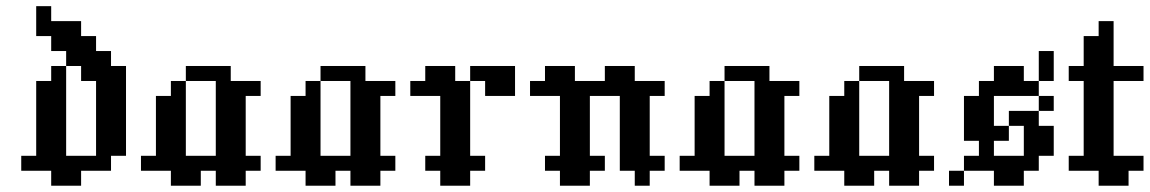

<svg xmlns="http://www.w3.org/2000/svg" viewBox="-20 -591 3659 611"><path d="M47.6 -95.2H95.2V-47.6H47.6ZM95.2 -95.2H142.9V-47.6H95.2ZM142.9 -95.2H190.5V-47.6H142.9ZM190.5 -95.2H238.1V-47.6H190.5ZM238.1 -95.2H285.7V-47.6H238.1ZM142.9 -47.6H190.5V0H142.9ZM190.5 -47.6H238.1V0H190.5ZM285.7 -95.2H333.3V-47.6H285.7ZM95.2 -142.9H142.9V-95.2H95.2ZM95.2 -190.5H142.9V-142.9H95.2ZM142.9 -190.5H190.5V-142.9H142.9ZM142.9 -142.9H190.5V-95.2H142.9ZM142.9 -381H190.5V-333.3H142.9ZM142.9 -285.7H190.5V-238.1H142.9ZM142.9 -238.1H190.5V-190.5H142.9ZM95.2 -238.1H142.9V-190.5H95.2ZM95.2 -285.7H142.9V-238.1H95.2ZM190.5 -428.6H238.1V-381H190.5ZM238.1 -428.6H285.7V-381H238.1ZM285.7 -428.6H333.3V-381H285.7ZM238.1 -381H285.7V-333.3H238.1ZM285.7 -381H333.3V-333.3H285.7ZM333.3 -381H381V-333.3H333.3ZM285.7 -285.7H333.3V-238.1H285.7ZM333.3 -285.7H381V-238.1H333.3ZM333.3 -238.1H381V-190.5H333.3ZM333.3 -190.5H381V-142.9H333.3ZM285.7 -190.5H333.3V-142.9H285.7ZM285.7 -238.1H333.3V-190.5H285.7ZM285.7 -142.9H333.3V-95.2H285.7ZM333.3 -142.9H381V-95.2H333.3ZM238.1 -476.2H285.7V-428.6H238.1ZM190.5 -476.2H238.1V-428.6H190.5ZM142.9 -476.2H190.5V-428.6H142.9ZM190.5 -523.8H238.1V-476.2H190.5ZM142.9 -523.8H190.5V-476.2H142.9ZM95.2 -571.4H142.9V-523.8H95.2ZM95.2 -523.8H142.9V-476.2H95.2ZM95.2 -333.3H142.9V-285.7H95.2ZM142.9 -333.3H190.5V-285.7H142.9ZM285.7 -333.3H333.3V-285.7H285.7ZM333.3 -333.3H381V-285.7H333.3Z M476.2 -95.2H523.8V-47.6H476.2ZM523.8 -95.2H571.4V-47.6H523.8ZM571.4 -95.2H619V-47.6H571.4ZM619 -95.2H666.7V-47.6H619ZM523.8 -47.6H571.4V0H523.8ZM571.4 -47.6H619V0H571.4ZM428.6 -95.2H476.2V-47.6H428.6ZM476.2 -142.9H523.8V-95.2H476.2ZM476.2 -190.5H523.8V-142.9H476.2ZM476.2 -238.1H523.8V-190.5H476.2ZM523.8 -142.9H571.4V-95.2H523.8ZM523.8 -190.5H571.4V-142.9H523.8ZM523.8 -238.1H571.4V-190.5H523.8ZM523.8 -285.7H571.4V-238.1H523.8ZM666.7 -333.3H714.3V-285.7H666.7ZM666.7 -285.7H714.3V-238.1H666.7ZM714.3 -285.7H761.9V-238.1H714.3ZM666.7 -238.1H714.3V-190.5H666.7ZM714.3 -238.1H761.9V-190.5H714.3ZM714.3 -190.5H761.9V-142.9H714.3ZM666.7 -190.5H714.3V-142.9H666.7ZM666.7 -142.9H714.3V-95.2H666.7ZM714.3 -142.9H761.9V-95.2H714.3ZM666.7 -95.2H714.3V-47.6H666.7ZM666.7 -47.6H714.3V0H666.7ZM714.3 -47.6H761.9V0H714.3ZM714.3 -95.2H761.9V-47.6H714.3ZM761.9 -95.2H809.5V-47.6H761.9ZM571.4 -381H619V-333.3H571.4ZM619 -381H666.7V-333.3H619ZM666.7 -381H714.3V-333.3H666.7ZM761.9 -333.3H809.5V-285.7H761.9ZM714.3 -333.3H761.9V-285.7H714.3ZM523.8 -333.3H571.4V-285.7H523.8ZM476.2 -285.7H523.8V-238.1H476.2Z M904.8 -95.2H952.4V-47.6H904.8ZM952.4 -95.2H1000V-47.6H952.4ZM1000 -95.2H1047.6V-47.6H1000ZM1047.6 -95.2H1095.2V-47.6H1047.6ZM952.4 -47.6H1000V0H952.4ZM1000 -47.6H1047.6V0H1000ZM857.1 -95.2H904.8V-47.6H857.1ZM904.8 -142.9H952.4V-95.2H904.8ZM904.8 -190.5H952.4V-142.9H904.8ZM904.8 -238.1H952.4V-190.5H904.8ZM952.4 -142.9H1000V-95.2H952.4ZM952.4 -190.5H1000V-142.9H952.4ZM952.4 -238.1H1000V-190.5H952.4ZM952.4 -285.7H1000V-238.1H952.4ZM1095.2 -333.3H1142.9V-285.7H1095.2ZM1095.2 -285.7H1142.9V-238.1H1095.2ZM1142.9 -285.7H1190.5V-238.1H1142.9ZM1095.2 -238.1H1142.9V-190.5H1095.2ZM1142.9 -238.1H1190.5V-190.5H1142.9ZM1142.9 -190.5H1190.5V-142.9H1142.9ZM1095.2 -190.5H1142.9V-142.9H1095.2ZM1095.2 -142.9H1142.9V-95.2H1095.2ZM1142.9 -142.9H1190.5V-95.2H1142.9ZM1095.2 -95.2H1142.9V-47.6H1095.2ZM1095.2 -47.6H1142.9V0H1095.2ZM1142.9 -47.6H1190.5V0H1142.9ZM1142.9 -95.2H1190.5V-47.6H1142.9ZM1190.5 -95.2H1238.1V-47.6H1190.5ZM1000 -381H1047.6V-333.3H1000ZM1047.6 -381H1095.2V-333.3H1047.6ZM1095.2 -381H1142.9V-333.3H1095.2ZM1190.5 -333.3H1238.1V-285.7H1190.5ZM1142.9 -333.3H1190.5V-285.7H1142.9ZM952.4 -333.3H1000V-285.7H952.4ZM904.8 -285.7H952.4V-238.1H904.8Z M1333.3 -95.2H1381V-47.6H1333.3ZM1381 -95.2H1428.6V-47.6H1381ZM1428.6 -95.2H1476.2V-47.6H1428.6ZM1476.2 -95.2H1523.8V-47.6H1476.2ZM1381 -47.6H1428.6V0H1381ZM1428.6 -47.6H1476.2V0H1428.6ZM1381 -142.9H1428.6V-95.2H1381ZM1428.6 -142.9H1476.2V-95.2H1428.6ZM1428.6 -190.5H1476.2V-142.9H1428.6ZM1428.6 -238.1H1476.2V-190.5H1428.6ZM1428.6 -285.7H1476.2V-238.1H1428.6ZM1381 -285.7H1428.6V-238.1H1381ZM1381 -238.1H1428.6V-190.5H1381ZM1381 -190.5H1428.6V-142.9H1381ZM1428.6 -333.3H1476.2V-285.7H1428.6ZM1381 -333.3H1428.6V-285.7H1381ZM1333.3 -333.3H1381V-285.7H1333.3ZM1285.7 -333.3H1333.3V-285.7H1285.7ZM1333.3 -381H1381V-333.3H1333.3ZM1381 -381H1428.6V-333.3H1381ZM1476.2 -381H1523.8V-333.3H1476.2ZM1523.8 -381H1571.4V-333.3H1523.8ZM1571.4 -381H1619V-333.3H1571.4ZM1523.8 -333.3H1571.4V-285.7H1523.8ZM1571.4 -333.3H1619V-285.7H1571.4Z M1714.3 -95.2H1761.9V-47.6H1714.3ZM1761.9 -95.2H1809.5V-47.6H1761.9ZM1809.5 -95.2H1857.1V-47.6H1809.5ZM1857.1 -95.2H1904.8V-47.6H1857.1ZM1761.9 -47.6H1809.5V0H1761.9ZM1809.5 -47.6H1857.1V0H1809.5ZM1952.4 -95.2H2000V-47.6H1952.4ZM2000 -95.2H2047.6V-47.6H2000ZM2047.6 -95.2H2095.2V-47.6H2047.6ZM2000 -47.6H2047.6V0H2000ZM2000 -142.9H2047.6V-95.2H2000ZM1952.4 -142.9H2000V-95.2H1952.4ZM1952.4 -190.5H2000V-142.9H1952.4ZM1952.4 -238.1H2000V-190.5H1952.4ZM2000 -238.1H2047.6V-190.5H2000ZM2000 -190.5H2047.6V-142.9H2000ZM1761.9 -142.9H1809.5V-95.2H1761.9ZM1809.5 -142.9H1857.1V-95.2H1809.5ZM1809.5 -190.5H1857.1V-142.9H1809.5ZM1761.9 -190.5H1809.5V-142.9H1761.9ZM1761.9 -238.1H1809.5V-190.5H1761.9ZM1809.5 -238.1H1857.1V-190.5H1809.5ZM2000 -285.7H2047.6V-238.1H2000ZM1952.4 -285.7H2000V-238.1H1952.4ZM1809.5 -285.7H1857.1V-238.1H1809.5ZM1761.9 -333.3H1809.5V-285.7H1761.9ZM1761.9 -285.7H1809.5V-238.1H1761.9ZM2047.6 -333.3H2095.2V-285.7H2047.6ZM2000 -333.3H2047.6V-285.7H2000ZM1952.4 -333.3H2000V-285.7H1952.4ZM1809.5 -333.3H1857.1V-285.7H1809.5ZM1857.1 -333.3H1904.8V-285.7H1857.1ZM1904.8 -333.3H1952.4V-285.7H1904.8ZM1714.3 -333.3H1761.9V-285.7H1714.3ZM1666.7 -333.3H1714.3V-285.7H1666.7ZM1714.3 -381H1761.9V-333.3H1714.3ZM1761.9 -381H1809.5V-333.3H1761.9ZM1904.8 -381H1952.4V-333.3H1904.8ZM1952.4 -381H2000V-333.3H1952.4Z M2190.5 -95.2H2238.1V-47.6H2190.5ZM2238.1 -95.2H2285.7V-47.6H2238.1ZM2285.7 -95.2H2333.3V-47.6H2285.7ZM2333.3 -95.2H2381V-47.6H2333.3ZM2238.1 -47.6H2285.7V0H2238.1ZM2285.7 -47.6H2333.3V0H2285.7ZM2142.9 -95.2H2190.5V-47.6H2142.9ZM2190.5 -142.9H2238.1V-95.2H2190.5ZM2190.5 -190.5H2238.1V-142.9H2190.5ZM2190.5 -238.1H2238.1V-190.5H2190.5ZM2238.1 -142.9H2285.7V-95.2H2238.1ZM2238.1 -190.5H2285.7V-142.9H2238.1ZM2238.1 -238.1H2285.7V-190.5H2238.1ZM2238.1 -285.7H2285.7V-238.1H2238.1ZM2381 -333.3H2428.6V-285.7H2381ZM2381 -285.7H2428.6V-238.1H2381ZM2428.6 -285.7H2476.2V-238.1H2428.6ZM2381 -238.1H2428.6V-190.5H2381ZM2428.6 -238.1H2476.2V-190.5H2428.6ZM2428.6 -190.5H2476.2V-142.9H2428.6ZM2381 -190.5H2428.6V-142.9H2381ZM2381 -142.9H2428.6V-95.2H2381ZM2428.6 -142.9H2476.2V-95.2H2428.6ZM2381 -95.2H2428.6V-47.6H2381ZM2381 -47.6H2428.6V0H2381ZM2428.6 -47.6H2476.2V0H2428.6ZM2428.6 -95.2H2476.2V-47.6H2428.6ZM2476.2 -95.2H2523.8V-47.6H2476.2ZM2285.7 -381H2333.3V-333.3H2285.7ZM2333.3 -381H2381V-333.3H2333.3ZM2381 -381H2428.6V-333.3H2381ZM2476.2 -333.3H2523.8V-285.7H2476.2ZM2428.6 -333.3H2476.2V-285.7H2428.6ZM2238.1 -333.3H2285.7V-285.7H2238.1ZM2190.5 -285.7H2238.1V-238.1H2190.5Z M2619 -95.2H2666.7V-47.6H2619ZM2666.7 -95.2H2714.3V-47.6H2666.7ZM2714.3 -95.2H2761.9V-47.6H2714.3ZM2761.9 -95.2H2809.5V-47.6H2761.9ZM2666.7 -47.6H2714.3V0H2666.7ZM2714.3 -47.6H2761.9V0H2714.3ZM2571.4 -95.2H2619V-47.6H2571.4ZM2619 -142.9H2666.7V-95.2H2619ZM2619 -190.5H2666.7V-142.9H2619ZM2619 -238.1H2666.7V-190.5H2619ZM2666.7 -142.9H2714.3V-95.2H2666.7ZM2666.7 -190.5H2714.3V-142.9H2666.7ZM2666.7 -238.1H2714.3V-190.5H2666.7ZM2666.7 -285.7H2714.3V-238.1H2666.7ZM2809.5 -333.3H2857.1V-285.7H2809.5ZM2809.5 -285.7H2857.1V-238.1H2809.5ZM2857.1 -285.7H2904.8V-238.1H2857.1ZM2809.5 -238.1H2857.1V-190.5H2809.5ZM2857.1 -238.1H2904.8V-190.5H2857.1ZM2857.1 -190.5H2904.8V-142.9H2857.1ZM2809.5 -190.5H2857.1V-142.9H2809.5ZM2809.5 -142.9H2857.1V-95.2H2809.5ZM2857.1 -142.9H2904.8V-95.2H2857.1ZM2809.5 -95.2H2857.1V-47.6H2809.5ZM2809.5 -47.6H2857.1V0H2809.5ZM2857.1 -47.6H2904.8V0H2857.1ZM2857.1 -95.2H2904.8V-47.6H2857.1ZM2904.8 -95.2H2952.4V-47.6H2904.8ZM2714.3 -381H2761.9V-333.3H2714.3ZM2761.9 -381H2809.5V-333.3H2761.9ZM2809.5 -381H2857.1V-333.3H2809.5ZM2904.8 -333.3H2952.4V-285.7H2904.8ZM2857.1 -333.3H2904.8V-285.7H2857.1ZM2666.7 -333.3H2714.3V-285.7H2666.7ZM2619 -285.7H2666.7V-238.1H2619Z M3142.9 -381H3190.5V-333.3H3142.9ZM3190.5 -381H3238.1V-333.3H3190.5ZM3095.2 -333.3H3142.9V-285.7H3095.2ZM3142.9 -333.3H3190.5V-285.7H3142.9ZM3190.5 -333.3H3238.1V-285.7H3190.5ZM3238.1 -333.3H3285.7V-285.7H3238.1ZM3285.7 -381H3333.3V-333.3H3285.7ZM3047.6 -285.7H3095.2V-238.1H3047.6ZM3047.6 -238.1H3095.2V-190.5H3047.6ZM3285.7 -428.6H3333.3V-381H3285.7ZM3285.7 -285.7H3333.3V-238.1H3285.7ZM3095.2 -285.7H3142.9V-238.1H3095.2ZM3095.2 -238.1H3142.9V-190.5H3095.2ZM3047.6 -190.5H3095.2V-142.9H3047.6ZM3095.2 -190.5H3142.9V-142.9H3095.2ZM3142.9 -190.5H3190.5V-142.9H3142.9ZM3190.5 -238.1H3238.1V-190.5H3190.5ZM3238.1 -238.1H3285.7V-190.5H3238.1ZM3095.2 -142.9H3142.9V-95.2H3095.2ZM3047.6 -95.2H3095.2V-47.6H3047.6ZM3095.2 -95.2H3142.9V-47.6H3095.2ZM3142.9 -95.2H3190.5V-47.6H3142.9ZM3190.5 -95.2H3238.1V-47.6H3190.5ZM3238.1 -95.2H3285.7V-47.6H3238.1ZM3142.9 -47.6H3190.5V0H3142.9ZM3190.5 -47.6H3238.1V0H3190.5ZM3000 -47.6H3047.6V0H3000ZM3238.1 -190.5H3285.7V-142.9H3238.1ZM3238.1 -142.9H3285.7V-95.2H3238.1ZM3285.7 -190.5H3333.3V-142.9H3285.7ZM3285.7 -142.9H3333.3V-95.2H3285.7Z M3381 -95.2H3428.6V-47.6H3381ZM3428.6 -95.2H3476.2V-47.6H3428.6ZM3476.2 -95.2H3523.8V-47.6H3476.2ZM3523.8 -95.2H3571.4V-47.6H3523.8ZM3571.4 -95.2H3619V-47.6H3571.4ZM3476.2 -47.6H3523.8V0H3476.2ZM3523.8 -47.6H3571.4V0H3523.8ZM3428.6 -142.9H3476.2V-95.2H3428.6ZM3476.2 -142.9H3523.8V-95.2H3476.2ZM3476.2 -190.5H3523.8V-142.9H3476.2ZM3476.2 -238.1H3523.8V-190.5H3476.2ZM3428.6 -238.1H3476.2V-190.5H3428.6ZM3428.6 -190.5H3476.2V-142.9H3428.6ZM3428.6 -285.7H3476.2V-238.1H3428.6ZM3476.2 -285.7H3523.8V-238.1H3476.2ZM3476.2 -333.3H3523.8V-285.7H3476.2ZM3476.2 -381H3523.8V-333.3H3476.2ZM3428.6 -333.3H3476.2V-285.7H3428.6ZM3428.6 -381H3476.2V-333.3H3428.6ZM3381 -381H3428.6V-333.3H3381ZM3523.8 -381H3571.4V-333.3H3523.8ZM3428.6 -428.6H3476.2V-381H3428.6ZM3476.2 -428.6H3523.8V-381H3476.2ZM3476.2 -476.2H3523.8V-428.6H3476.2ZM3428.6 -476.2H3476.2V-428.6H3428.6ZM3476.2 -523.8H3523.8V-476.2H3476.2ZM3571.4 -381H3619V-333.3H3571.4Z"/></svg>

Font: Jacquard 12
Style: Regular
Weight: 400
Designer: Sarah Cadigan-Fried
Version: Version 1.000; ttfautohint (v1.8.4.7-5d5b)